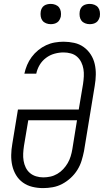

<svg xmlns="http://www.w3.org/2000/svg" viewBox="-20 -957 540 985"><path d="M201 8Q173 8 146 1.5Q119 -5 97.5 -20.5Q76 -36 62.5 -58.5Q49 -81 43 -107Q37 -133 37.5 -161.5Q38 -190 43 -218L72 -395H384L406 -526Q409 -546 410 -565.5Q411 -585 408 -603Q405 -621 397 -637.5Q389 -654 375.5 -666Q362 -678 343.5 -683Q325 -688 306 -688Q283 -688 259.5 -681.5Q236 -675 216 -660Q196 -645 183.5 -624Q171 -603 166 -579H105Q110 -602 119 -623.5Q128 -645 142.5 -664.5Q157 -684 176 -699.5Q195 -715 216.5 -725Q238 -735 261 -739Q284 -743 306 -743Q334 -743 361 -737Q388 -731 409.5 -715.5Q431 -700 445.5 -677.5Q460 -655 466 -628.5Q472 -602 471.5 -574Q471 -546 466 -517L411 -182Q406 -157 398.5 -132.5Q391 -108 377 -85.5Q363 -63 343 -44.5Q323 -26 299.5 -13.5Q276 -1 250.5 3.5Q225 8 201 8ZM202 -47Q220 -47 238.5 -51Q257 -55 274 -65Q291 -75 304.5 -89.5Q318 -104 327.5 -120.5Q337 -137 342.5 -155Q348 -173 351 -191L375 -340H125L103 -209Q100 -189 99 -170Q98 -151 101 -132.5Q104 -114 112 -97.5Q120 -81 133.5 -69.5Q147 -58 165 -52.5Q183 -47 202 -47ZM440 -833Q428 -833 416.5 -837.5Q405 -842 398 -851Q391 -860 389 -872.5Q387 -885 389 -898Q390 -906 394.5 -914.5Q399 -923 406.5 -928Q414 -933 423 -935Q432 -937 440 -937Q453 -937 464.5 -932.5Q476 -928 483 -919Q490 -910 492 -897.5Q494 -885 492 -872Q490 -864 485.5 -855.5Q481 -847 473.5 -842Q466 -837 457.5 -835Q449 -833 440 -833ZM240 -833Q228 -833 216.5 -837.5Q205 -842 198 -851Q191 -860 189 -872.5Q187 -885 189 -898Q190 -906 194.5 -914.5Q199 -923 206.5 -928Q214 -933 223 -935Q232 -937 240 -937Q253 -937 264.5 -932.5Q276 -928 283 -919Q290 -910 292 -897.5Q294 -885 292 -872Q290 -864 285.5 -855.5Q281 -847 273.5 -842Q266 -837 257.5 -835Q249 -833 240 -833Z"/></svg>

Font: Iosevka Slab Light Oblique
Style: Regular
Weight: 300
Italic angle: -9°
Monospace: yes
Designer: Belleve Invis
Foundry: Belleve Invis
Version: Version 11.1.1; ttfautohint (v1.8.3)